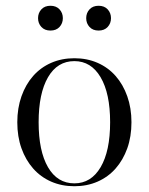

<svg xmlns="http://www.w3.org/2000/svg" viewBox="-20 -636 516 666"><path d="M238 -434Q282 -434 318.5 -418Q355 -402 381 -372.5Q407 -343 421.5 -302Q436 -261 436 -212Q436 -162 421.5 -121.5Q407 -81 381 -51.5Q355 -22 318.5 -6Q282 10 238 10Q194 10 157.5 -6Q121 -22 95 -51.5Q69 -81 54.5 -121.5Q40 -162 40 -212Q40 -261 54.5 -302Q69 -343 95 -372.5Q121 -402 157.5 -418Q194 -434 238 -434ZM114 -212Q114 -112 146.5 -56Q179 0 238 0Q296 0 329 -56Q362 -112 362 -212Q362 -312 329 -368Q296 -424 238 -424Q179 -424 146.5 -368Q114 -312 114 -212ZM112 -573Q112 -591 123.5 -603.5Q135 -616 155 -616Q175 -616 186.5 -603.5Q198 -591 198 -573Q198 -555 186.5 -542.5Q175 -530 155 -530Q135 -530 123.5 -542.5Q112 -555 112 -573ZM279 -573Q279 -591 290.5 -603.5Q302 -616 322 -616Q342 -616 353.5 -603.5Q365 -591 365 -573Q365 -555 353.5 -542.5Q342 -530 322 -530Q302 -530 290.5 -542.5Q279 -555 279 -573Z"/></svg>

Font: Libre Caslon Display
Style: Regular
Weight: 400
Designer: Pablo Impallari, Rodrigo Fuenzalida
Foundry: Pablo Impallari, Rodrigo Fuenzalida
Version: Version 1.002; ttfautohint (v1.5)